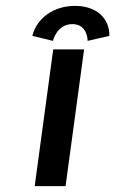

<svg xmlns="http://www.w3.org/2000/svg" viewBox="-20 -633 392 653"><path d="M160 -494C160 -494 173 -551 226 -551C279 -551 278 -494 278 -494L352 -511C353 -571 308 -613 235 -613C162 -613 105 -571 90 -511ZM266 -465H161L98 0H203Z"/></svg>

Font: Hussar Tani
Style: Kurs
Weight: 700
Foundry: Cannot Into Space Fonts
Version: Version 0.92